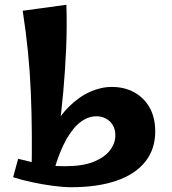

<svg xmlns="http://www.w3.org/2000/svg" viewBox="-20 -774 720 804"><path d="M278 10Q245 10 200.5 4Q156 -2 112 -11.5Q68 -21 35 -32L56 -109Q96 -99 141 -88.5Q186 -78 253 -78Q326 -78 372 -96.5Q418 -115 440.5 -144.5Q463 -174 463 -207Q463 -244 440 -265.5Q417 -287 383 -287Q350 -287 318.5 -264Q287 -241 258.5 -191.5Q230 -142 206 -60L152 -82Q166 -163 196.5 -224.5Q227 -286 269 -327.5Q311 -369 357 -389.5Q403 -410 448 -410Q501 -410 542 -387.5Q583 -365 606.5 -323.5Q630 -282 630 -223Q630 -149 588 -96.5Q546 -44 467 -17Q388 10 278 10ZM112 -40Q116 -220 109 -388.5Q102 -557 75 -729L258 -754Q261 -665 257 -572.5Q253 -480 245 -390Q237 -300 225 -216.5Q213 -133 199 -62Z"/></svg>

Font: Marhey Light Medium
Style: Regular
Weight: 500
Version: Version 1.000